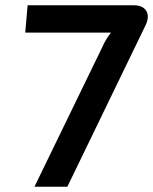

<svg xmlns="http://www.w3.org/2000/svg" viewBox="-20 -710 582 730"><path d="M85 -690H487Q523 -690 536 -669Q549 -648 534 -615L236 0H111L368 -529Q382 -561 402 -586H76Z"/></svg>

Font: Exo 2.0 Semi Bold
Style: Italic
Weight: 600
Italic angle: -8°
Designer: Natanael Gama
Version: Version 1.001;PS 001.001;hotconv 1.0.70;makeotf.lib2.5.58329